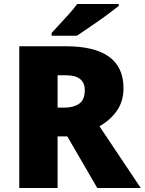

<svg xmlns="http://www.w3.org/2000/svg" viewBox="-20 -947 729 967"><path d="M311 -714Q602 -714 602 -503Q602 -438 569.5 -390.5Q537 -343 481 -311L689 0H470L319 -260H270V0H77V-714ZM308 -568H270V-405H306Q350 -405 378.5 -424.5Q407 -444 407 -494Q407 -529 384 -548.5Q361 -568 308 -568ZM578 -917Q560 -903 533 -882.5Q506 -862 475 -840.5Q444 -819 415.5 -799.5Q387 -780 367 -767H240V-781Q257 -800 281 -825.5Q305 -851 329 -878Q353 -905 369 -927H578Z"/></svg>

Font: Noto Sans Khmer UI Black
Style: Regular
Weight: 900
Designer: Danh Hong and the Monotype Design Team
Foundry: Monotype Imaging Inc.
Version: Version 2.002; ttfautohint (v1.8.4.7-5d5b)